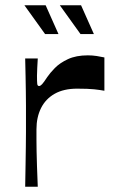

<svg xmlns="http://www.w3.org/2000/svg" viewBox="-20 -712 431 732"><path d="M76 0Q77 -49 77.5 -86Q78 -123 78.5 -152.5Q79 -182 79 -207.5Q79 -233 79 -259Q79 -284 79 -310Q79 -336 78.5 -363.5Q78 -391 77.5 -421.5Q77 -452 76 -489H124Q123 -471 122 -453Q121 -435 121 -423Q121 -400 122 -392Q123 -384 129 -384Q134 -384 140.5 -391Q147 -398 160 -418Q170 -433 189 -452.5Q208 -472 239 -486.5Q270 -501 315 -501Q332 -501 348.5 -498.5Q365 -496 378 -493V-366Q362 -369 339.5 -371.5Q317 -374 274 -374Q223 -374 188.5 -354.5Q154 -335 136.5 -300Q119 -265 119 -219Q119 -198 119 -178.5Q119 -159 119.5 -135Q120 -111 121 -79Q122 -47 124 0ZM287 -582 208 -692H289L338 -582ZM152 -582 73 -692H154L203 -582Z"/></svg>

Font: Ojuju SemiBold
Style: Regular
Weight: 600
Designer: Chisaokwu Joboson, Mirko Velimirovic
Foundry: Udi Foundry
Version: Version 1.000